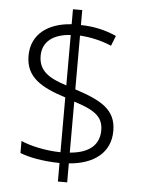

<svg xmlns="http://www.w3.org/2000/svg" viewBox="-56 -897 683 907"><g transform="rotate(5 285.5 -443.5)"><path d="M253 -123V-35H297V-125C416 -134 493 -193 493 -296C493 -399 419 -436 297 -476V-731C345 -728 398 -717 447 -696L466 -744C415 -767 359 -780 297 -781V-852H253V-781C141 -774 63 -717 63 -615C63 -514 136 -471 253 -434V-174C183 -175 110 -191 65 -211V-154C107 -137 174 -124 253 -123ZM253 -730V-491C171 -517 120 -547 120 -620C120 -688 172 -725 253 -730ZM297 -176V-418C391 -388 436 -361 436 -294C436 -221 384 -183 297 -176Z"/></g></svg>

Font: Noto Sans Telugu UI Light
Style: Regular
Weight: 300
Designer: Jelle Bosma - Monotype Design Team
Foundry: Monotype Imaging Inc.
Version: Version 2.005